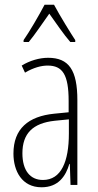

<svg xmlns="http://www.w3.org/2000/svg" viewBox="-20 -784 416 814"><path d="M209 -764H169C146 -720 104 -648 80 -614V-606H102C128 -637 163 -690 189 -726C217 -687 250 -638 278 -606H299V-614C283 -638 234 -717 209 -764ZM184 -539C147 -539 106 -527 72 -506L86 -476C123 -498 156 -506 182 -506C245 -506 271 -468 271 -356V-308L210 -302C100 -291 37 -238 37 -133C37 -59 73 10 156 10C228 10 259 -38 274 -89H276L279 0H308V-359C308 -487 272 -539 184 -539ZM212 -272 272 -278V-218C272 -100 240 -21 162 -21C108 -21 75 -61 75 -134C75 -218 119 -262 212 -272Z"/></svg>

Font: Noto Sans Sinhala UI ExtraCondensed ExtraLight
Style: Regular
Weight: 200
Width: 2
Designer: Jelle Bosma - Monotype Design Team
Foundry: Monotype Imaging Inc.
Version: Version 2.006